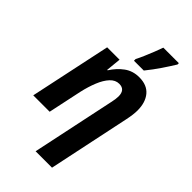

<svg xmlns="http://www.w3.org/2000/svg" viewBox="-306 -886 1216 1216"><g transform="rotate(45 302.0 -278.0)"><path d="M279 240 397 -319Q405 -354 405 -377Q405 -437 352 -437Q318 -437 291.5 -408.5Q265 -380 245.5 -332Q226 -284 213 -226L165 0H18L134 -546H245L235 -445H239Q270 -494 312.5 -525Q355 -556 412 -556Q482 -556 517.5 -513.5Q553 -471 553 -399Q553 -363 542 -311L426 240ZM314 -606V-621Q326 -644 339.5 -675.5Q353 -707 365.5 -738.5Q378 -770 387 -796H526V-784Q502 -745 471 -699Q440 -653 402 -606Z"/></g></svg>

Font: BC Sans
Style: Bold Italic
Weight: 700
Italic angle: -12°
Designer: Monotype Design Team
Province of B.C.
Foundry: Monotype Imaging Inc.
Version: Version 2.000;GOOG;noto-source:20170915:90ef993387c0